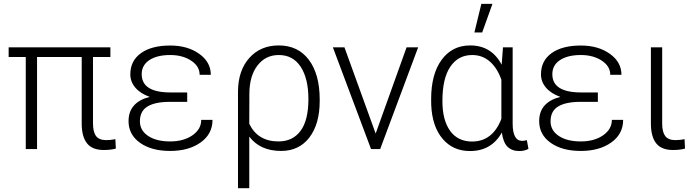

<svg xmlns="http://www.w3.org/2000/svg" viewBox="-20 -774 3611 997"><path d="M553.2 -478H462.9V-133.3Q462.9 -89.4 478.5 -67.9Q494.1 -46.4 531.7 -46.4Q554.7 -46.4 579.1 -51.3L581.5 -2.4Q554.7 4.9 519 4.9Q460 4.9 432.6 -28.8Q405.3 -62.5 404.3 -127.9V-478H172.4V0H113.8V-478H24.9V-528.3H553.2Z M647.5 -145Q647.5 -242.7 757.3 -271Q709 -288.1 682.9 -318.8Q656.7 -349.6 656.7 -387.7Q656.7 -458.5 711.9 -498Q767.1 -537.6 863.8 -537.6Q954.1 -537.6 1014.4 -494.6Q1074.7 -451.7 1074.7 -385.7H1016.6Q1016.6 -430.2 972.4 -459.2Q928.2 -488.3 863.8 -488.3Q795.4 -488.3 755.6 -461.9Q715.8 -435.5 715.8 -388.7Q715.8 -293.9 865.7 -293.9H952.1V-245.1H858.4Q784.2 -244.6 745.4 -220.7Q706.5 -196.8 706.5 -144Q706.5 -96.7 749.3 -68.1Q792 -39.6 863.8 -39.6Q933.6 -39.6 979.2 -71.3Q1024.9 -103 1024.9 -151.4H1083.5Q1083.5 -78.1 1021.7 -34.2Q960 9.8 863.8 9.8Q766.6 9.8 707 -32.5Q647.5 -74.7 647.5 -145Z M1427.7 -538.1Q1527.8 -538.1 1584 -463.1Q1640.1 -388.2 1640.1 -257.3V-249.5Q1640.1 -130.4 1586.7 -60.3Q1533.2 9.8 1439.5 9.8Q1331.1 9.8 1274.4 -64.5V203.1H1215.8V-299.8Q1216.8 -408.7 1274.9 -473.4Q1333 -538.1 1427.7 -538.1ZM1274.4 -130.9Q1318.8 -39.6 1426.3 -39.6Q1500 -39.6 1540.8 -94.5Q1581.5 -149.4 1581.5 -259.8Q1581.5 -365.7 1541.5 -427Q1501.5 -488.3 1427.7 -488.3Q1358.9 -488.3 1317.1 -434.1Q1275.4 -379.9 1274.9 -287.6Z M1930.7 -80.6 2091.3 -528.3H2151.4L1954.1 0H1906.7L1708.5 -528.3H1768.6Z M2642.1 -528.3V-130.9Q2642.6 -42.5 2691.4 -42.5Q2701.7 -42.5 2715.8 -46.4L2724.1 -1Q2704.1 10.3 2676.3 10.3Q2638.2 10.3 2615.5 -12Q2592.8 -34.2 2585.9 -85.9Q2532.2 10.3 2420.4 10.3Q2332 10.3 2278.1 -53.5Q2224.1 -117.2 2219.2 -229L2218.8 -259.8Q2218.8 -389.2 2273.4 -463.6Q2328.1 -538.1 2421.4 -538.1Q2532.2 -538.1 2585 -438L2591.8 -528.3ZM2277.3 -249.5Q2277.3 -149.9 2317.4 -94.5Q2357.4 -39.1 2431.2 -39.1Q2538.1 -39.1 2583.5 -156.7V-359.9Q2562 -421.4 2523.2 -454.8Q2484.4 -488.3 2432.1 -488.3Q2359.4 -488.3 2318.4 -427.7Q2277.3 -367.2 2277.3 -249.5ZM2479.5 -753.9H2537.1L2483.9 -605.5H2443.4Z M2779.8 -145Q2779.8 -242.7 2889.6 -271Q2841.3 -288.1 2815.2 -318.8Q2789.1 -349.6 2789.1 -387.7Q2789.1 -458.5 2844.2 -498Q2899.4 -537.6 2996.1 -537.6Q3086.4 -537.6 3146.7 -494.6Q3207 -451.7 3207 -385.7H3148.9Q3148.9 -430.2 3104.7 -459.2Q3060.5 -488.3 2996.1 -488.3Q2927.7 -488.3 2887.9 -461.9Q2848.1 -435.5 2848.1 -388.7Q2848.1 -293.9 2998 -293.9H3084.5V-245.1H2990.7Q2916.5 -244.6 2877.7 -220.7Q2838.9 -196.8 2838.9 -144Q2838.9 -96.7 2881.6 -68.1Q2924.3 -39.6 2996.1 -39.6Q3065.9 -39.6 3111.6 -71.3Q3157.2 -103 3157.2 -151.4H3215.8Q3215.8 -78.1 3154.1 -34.2Q3092.3 9.8 2996.1 9.8Q2898.9 9.8 2839.4 -32.5Q2779.8 -74.7 2779.8 -145Z M3418.5 -528.3V-131.8Q3418.5 -88.9 3434.3 -67.6Q3450.2 -46.4 3487.3 -46.4Q3510.3 -46.4 3534.7 -51.3L3537.1 -2.4Q3510.3 4.9 3474.6 4.9Q3414.6 4.9 3387.2 -30Q3359.9 -64.9 3359.9 -132.8V-528.3Z"/></svg>

Font: RobotoInd Light
Style: Regular
Weight: 300
Designer: Google
Version: Version 2.001151; 2014